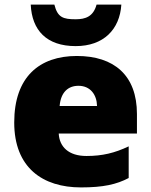

<svg xmlns="http://www.w3.org/2000/svg" viewBox="-20 -807 659 837"><path d="M509 -787H401C387 -735 353 -723 310 -723C255 -723 231 -731 217 -787H114C119 -675 183 -606 310 -606C431 -606 502 -678 509 -787ZM315 -563C152 -563 42 -472 42 -273C42 -76 166 10 333 10C430 10 488 -3 541 -31V-169C480 -140 426 -127 357 -127C279 -127 239 -167 236 -225H577V-310C577 -479 477 -563 315 -563ZM322 -433C374 -433 402 -394 403 -345H240C245 -406 278 -433 322 -433Z"/></svg>

Font: Noto Sans UI Black
Style: Regular
Weight: 900
Designer: Monotype Design Team
Foundry: Monotype Imaging Inc.
Version: Version 1.901